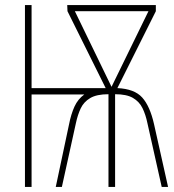

<svg xmlns="http://www.w3.org/2000/svg" viewBox="-20 -734 684 754"><path d="M592 -714V-690L441 -388Q508 -385 538.5 -351Q569 -317 585 -246L640 0H615L559 -250Q552 -284 539.5 -309.5Q527 -335 502 -349.5Q477 -364 432 -364V0H406V-364Q360 -364 334.5 -349Q309 -334 297 -308.5Q285 -283 278 -250L223 0H199L251 -245Q259 -286 272.5 -315.5Q286 -345 311 -363H104V0H78V-714H104V-388H395L245 -690L244 -714ZM563 -690H274L418 -393Z"/></svg>

Font: Noto Sans ExtraCondensed Thin
Style: Regular
Weight: 100
Width: 2
Designer: Monotype Design Team
Foundry: Monotype Imaging Inc.
Version: Version 2.013; ttfautohint (v1.8.4.7-5d5b)